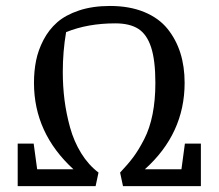

<svg xmlns="http://www.w3.org/2000/svg" viewBox="-20 -631 741 651"><path d="M606.9 -144H661.1V0H397L387.2 -45.9Q413.6 -73.7 431.9 -98.1Q450.2 -122.6 469 -159.2Q487.8 -195.8 497.3 -243.7Q506.8 -291.5 506.8 -350.1Q506.8 -426.3 492.4 -470.5Q478 -514.6 449 -533.2Q419.9 -551.8 371.1 -551.8Q277.3 -551.8 204.1 -522Q192.9 -456.5 192.9 -387.2Q192.9 -338.4 198.7 -292.2Q204.6 -246.1 217.5 -199Q230.5 -151.9 255.1 -111.8Q279.8 -71.8 314 -45.9L304.2 0H40V-144H94.2L106 -57.1H229Q95.2 -179.7 95.2 -350.1Q95.2 -390.1 102.3 -425.5Q109.4 -460.9 127.4 -495.6Q145.5 -530.3 173.8 -555.2Q202.1 -580.1 248 -595.5Q293.9 -610.8 353 -610.8Q418.9 -610.8 468.8 -590.3Q518.6 -569.8 547.9 -533.4Q577.1 -497.1 591.6 -451.2Q606 -405.3 606 -350.1Q606 -178.2 471.2 -57.1H595.2Z"/></svg>

Font: Grenze
Style: Regular
Weight: 400
Designer: Renata Polastri
Foundry: Omnibus-Type
Version: Version 1.002;PS 001.002;hotconv 1.0.88;makeotf.lib2.5.64775